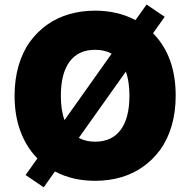

<svg xmlns="http://www.w3.org/2000/svg" viewBox="-20 -784 835 843"><path d="M171.9 38.4 92.3 -15.6 144.2 -88.4Q96.2 -137.1 70.1 -206.7Q44 -276.3 44 -363.6Q44 -435 61.6 -495.6Q79.2 -556.1 111.2 -600.3Q143.1 -644.5 187.1 -675.6Q231.2 -706.7 284.4 -721.9Q337.7 -737.2 397.7 -737.2Q496.1 -737.2 574.9 -695.7L623.6 -764.2L703.1 -710.2L652 -638.1Q751.4 -536.9 751.4 -363.6Q751.4 -292.3 733.7 -231.7Q715.9 -171.2 683.8 -127Q651.6 -82.7 607.6 -51.7Q563.6 -20.6 510.3 -5.3Q457 9.9 397.7 9.9Q298.7 9.9 221.2 -31.2ZM263.1 -256.4 470.2 -548.3Q439.6 -565.3 397.7 -565.3Q324.2 -565.3 285.7 -513.5Q247.2 -461.6 247.2 -363.6Q247.2 -300.4 263.1 -256.4ZM548.3 -363.6Q548.3 -425.8 532.7 -469.8L326 -178.6Q356.5 -161.9 397.7 -161.9Q471.2 -161.9 509.8 -213.8Q548.3 -265.6 548.3 -363.6Z"/></svg>

Font: Karasuma Gothic
Style: Black
Weight: 900
Designer: Rasmus Andersson / Ryoko Nishizuka
Foundry: Genbu
Version: Version 1.00